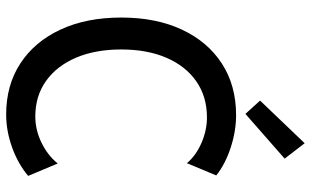

<svg xmlns="http://www.w3.org/2000/svg" viewBox="-210 -776 995 614"><g transform="rotate(90 287.0 -469.5)"><path d="M346.7 7.8Q252.9 7.8 183.3 -37.6Q113.8 -83 75.2 -165.8Q36.6 -248.5 36.6 -360.4Q36.6 -471.7 75.2 -554.2Q113.8 -636.7 183.8 -682.1Q253.9 -727.5 349.1 -727.5Q399.9 -727.5 452.6 -710.2Q505.4 -692.9 541.5 -664.1L502.4 -570.3Q477.5 -599.6 437.3 -616.9Q397 -634.3 356 -634.3Q289.6 -634.3 240.7 -600.3Q191.9 -566.4 165.3 -504.9Q138.7 -443.4 138.7 -360.4Q138.7 -277.3 165 -215.6Q191.4 -153.8 239.5 -119.6Q287.6 -85.4 353 -85.4Q396.5 -85.4 437.3 -105.5Q478 -125.5 503.4 -157.2L543 -62.5Q503.9 -29.8 451.4 -11Q398.9 7.8 346.7 7.8ZM344.7 -757.3 302.2 -804.2 438.5 -946.8 487.8 -882.8Z"/></g></svg>

Font: Reddit Sans Condensed Medium
Style: Regular
Weight: 500
Designer: Stephen Hutchings
Foundry: Reddit
Version: Version 1.014